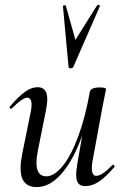

<svg xmlns="http://www.w3.org/2000/svg" viewBox="-20 -751 508 784"><path d="M64 -64Q64 -88 70 -119L106 -297Q109 -312 109 -323Q109 -352 91 -352Q72 -352 29 -309Q27 -307 25 -307Q22 -307 20 -310.5Q18 -314 21 -317Q56 -357 82 -376Q108 -395 134 -395Q173 -395 173 -346Q173 -327 167 -297L135 -138Q129 -108 129 -86Q129 -31 169 -31Q201 -31 235 -72Q269 -113 298.5 -191.5Q328 -270 347 -377L361 -376Q341 -260 306 -172Q271 -84 225.5 -35.5Q180 13 130 13Q64 13 64 -64ZM291 -38Q291 -54 296 -84L347 -377Q349 -385 359 -389.5Q369 -394 387 -394Q413 -394 413 -387L409 -367Q400 -324 398 -312L357 -89Q355 -80 355 -64Q355 -33 373 -33Q385 -33 402 -44.5Q419 -56 439 -77Q440 -78 442 -78Q445 -78 447 -74.5Q449 -71 447 -69Q412 -28 384 -9.5Q356 9 329 9Q309 9 300 -2Q291 -13 291 -38ZM249 -727 288 -588 377 -730Q378 -731 380 -731Q383 -731 386 -729.5Q389 -728 388 -726L279 -477Q276 -472 268 -472Q265 -472 262.5 -473.5Q260 -475 260 -477L237 -726Q237 -729 243 -729.5Q249 -730 249 -727Z"/></svg>

Font: Cormorant Infant Medium
Style: Italic
Weight: 500
Italic angle: -10°
Designer: Christian Thalmann (Catharsis Fonts)
Foundry: Catharsis Fonts
Version: Version 4.000